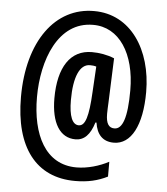

<svg xmlns="http://www.w3.org/2000/svg" viewBox="-55 -770 783 902"><g transform="rotate(5 336.0 -319.5)"><path d="M629 -363C629 -563 525 -721 353 -721C170 -722 45 -553 45 -289C45 -52 148 82 332 82C392 82 439 71 485 48V-22C442 1 386 18 333 18C186 18 120 -119 120 -295C120 -469 188 -656 353 -656C477 -657 554 -537 554 -365C554 -235 533 -180 495 -180C469 -180 455 -199 455 -245C455 -258 456 -281 457 -301L465 -508C431 -522 394 -528 359 -528C258 -528 202 -444 202 -297C202 -180 244 -113 317 -113C358 -113 386 -141 404 -200H409C417 -145 445 -113 498 -113C579 -113 629 -205 629 -363ZM280 -295C280 -406 308 -466 355 -466C366 -466 376 -465 385 -462L378 -341C372 -226 358 -180 327 -180C297 -180 280 -218 280 -295Z"/></g></svg>

Font: Noto Sans Khmer ExtraCondensed Medium
Style: Regular
Weight: 500
Width: 2
Designer: Danh Hong and the Monotype Design Team
Foundry: Monotype Imaging Inc.
Version: Version 2.004